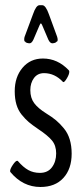

<svg xmlns="http://www.w3.org/2000/svg" viewBox="-20 -726 324 751"><path d="M95.7 -556.6Q91.3 -556.6 85.4 -558.3Q79.6 -560.1 79.6 -562.5Q74.7 -563 74.7 -571.8Q74.7 -577.6 76.2 -582L108.9 -669.9Q121.1 -705.6 134.3 -705.6H145.5Q158.7 -705.6 171.4 -669.9L203.6 -582Q205.6 -575.2 205.6 -570.3Q205.6 -563 200.2 -562.5Q200.2 -560.1 194.3 -558.3Q188.5 -556.6 184.6 -556.6Q175.8 -556.6 168.9 -571.3L145 -627.4Q142.1 -634.3 139.6 -634.3Q137.7 -634.3 134.8 -627.4L110.8 -571.3Q104 -556.6 95.7 -556.6ZM260.3 -125Q260.3 -65.4 228 -30Q195.8 5.4 138.2 5.4Q69.3 5.4 20.5 -53.2Q19.5 -55.2 19.5 -56.6Q19.5 -65.4 30.3 -81.3Q41 -97.2 47.4 -97.2Q48.8 -97.2 49.8 -96.2Q70.8 -71.8 90.8 -60.8Q110.8 -49.8 136.2 -49.8Q167 -49.8 183.3 -71.8Q199.7 -93.8 199.7 -126Q199.7 -156.7 183.3 -176.5Q167 -196.3 129.4 -221.2Q106.4 -236.8 92.8 -248.3Q79.1 -259.8 64.9 -277.3Q50.8 -294.9 44.2 -317.4Q37.6 -339.8 37.6 -369.1Q37.6 -424.8 68.1 -460.9Q98.6 -497.1 147.9 -497.1Q205.6 -497.1 249 -451.2Q251 -449.2 251 -445.3Q251 -435.5 241.9 -420.2Q232.9 -404.8 228 -404.8Q227.1 -404.8 226.6 -405.3Q194.3 -439.9 152.3 -439.9Q127 -439.9 112.8 -420.7Q98.6 -401.4 98.6 -373.5Q98.6 -342.8 113.8 -322.5Q128.9 -302.2 161.1 -282.2Q184.1 -268.1 199.2 -255.4Q214.4 -242.7 229.7 -224.1Q245.1 -205.6 252.7 -180.7Q260.3 -155.8 260.3 -125Z"/></svg>

Font: BenchNine
Style: Regular
Weight: 400
Designer: Vernon Adams
Foundry: Vernon Adams
Version: Version 1 ; ttfautohint (v0.92.18-e454-dirty) -l 8 -r 50 -G 